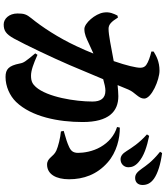

<svg xmlns="http://www.w3.org/2000/svg" viewBox="51 -897 898 1040"><g transform="rotate(90 500.0 -377.0)"><path d="M798 -614C812 -591 826 -581 843 -581C868 -581 886 -600 886 -623C886 -642 880 -659 860 -677C826 -708 774 -724 716 -736L708 -724C757 -680 780 -642 798 -614ZM893 -697C911 -672 923 -660 944 -660C968 -660 982 -676 982 -700C982 -724 973 -744 948 -762C918 -783 869 -798 809 -806L802 -795C858 -750 877 -719 893 -697ZM668 -562C716 -547 751 -516 776 -473C801 -430 808 -381 808 -351C808 -323 796 -311 773 -301C753 -292 735 -286 689 -273L692 -258C727 -255 774 -243 796 -233C831 -217 835 -182 873 -183C924 -184 951 -232 951 -302C951 -380 926 -453 860 -511C805 -560 728 -578 671 -577ZM259 -748C288 -741 315 -732 332 -720C342 -713 347 -702 347 -688C347 -666 335 -613 311 -544C234 -530 170 -516 136 -516C112 -516 97 -532 75 -567L64 -564C54 -543 43 -522 48 -489C55 -443 106 -385 137 -385C166 -385 187 -396 215 -409L270 -434C258 -404 245 -373 230 -342C185 -245 125 -154 79 -98C58 -72 53 -59 53 -23C53 23 82 52 112 52C145 52 164 41 189 -4C222 -64 291 -209 332 -304L409 -487C434 -494 455 -499 471 -499C513 -499 530 -473 530 -429C530 -336 506 -184 451 -122C436 -106 423 -96 390 -96C362 -96 326 -109 277 -131L269 -119C314 -65 320 -57 324 -35C336 25 355 42 397 42C448 42 499 19 532 -15C613 -99 641 -245 641 -376C641 -517 584 -569 501 -569C484 -569 463 -567 441 -565L465 -623C481 -661 514 -678 514 -709C514 -749 412 -792 363 -792C313 -792 282 -774 259 -760Z"/></g></svg>

Font: Noto Serif CJK SC Black
Style: Regular
Weight: 900
Designer: Ryoko NISHIZUKA 西塚涼子 (kana & ideographs); Frank Grießhammer (Latin, Greek & Cyrillic); Wenlong ZHANG 张文龙 (bopomofo); San
Foundry: Adobe
Version: Version 2.001;hotconv 1.1.0;makeotfexe 2.6.0